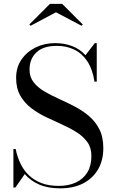

<svg xmlns="http://www.w3.org/2000/svg" viewBox="-20 -990 608 1024"><path d="M301.5 14.5Q235.5 14.5 189 -5.8Q142.5 -26 112 -61.5L62 10H51.5V-195.5H63.5Q72 -153 89.5 -117Q107 -81 135 -54.5Q163 -28 202 -13.2Q241 1.5 293 1.5Q346 1.5 385.2 -17Q424.5 -35.5 446 -71Q467.5 -106.5 467.5 -158Q467.5 -202 445.8 -232.2Q424 -262.5 388.2 -285Q352.5 -307.5 309.8 -326.5Q267 -345.5 224 -366.2Q181 -387 145.2 -414.5Q109.5 -442 87.8 -480.8Q66 -519.5 66 -575Q66 -630.5 94.2 -672Q122.5 -713.5 169.8 -736.8Q217 -760 273.5 -760Q323.5 -760 364.8 -744.2Q406 -728.5 436 -695.5L485.5 -760H496V-554.5H484Q474 -620 446.2 -662.2Q418.5 -704.5 376.8 -725Q335 -745.5 283 -745.5Q211.5 -745.5 174.5 -710.8Q137.5 -676 137.5 -619Q137.5 -579.5 158.8 -552Q180 -524.5 215 -503.5Q250 -482.5 292 -463.8Q334 -445 376.2 -423.2Q418.5 -401.5 453.5 -372Q488.5 -342.5 509.8 -301Q531 -259.5 531 -200Q531 -135 503 -86.8Q475 -38.5 423.5 -12Q372 14.5 301.5 14.5ZM143 -852.5 136.5 -859.5 246.5 -969.5H311.5L421.5 -859.5L415 -852.5L278.5 -924.5Z"/></svg>

Font: Bodoni Moda 18pt
Style: Regular
Weight: 400
Designer: Owen Earl
Foundry: indestructible type
Version: Version 2.005